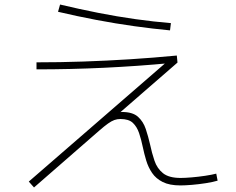

<svg xmlns="http://www.w3.org/2000/svg" viewBox="-20 -795 1040 847"><path d="M130 32 107 6 733 -537 735 -517Q586 -503 438.5 -496Q291 -489 141 -489V-520Q245 -520 347.5 -523.5Q450 -527 553 -533.5Q656 -540 760 -550L763 -519L481 -274L470 -285Q480 -294 491.5 -297.5Q503 -301 518 -301Q565 -301 588.5 -280Q612 -259 623 -226Q634 -193 642 -158Q650 -120 661.5 -86Q673 -52 699 -31Q725 -10 777 -10Q796 -10 825.5 -12.5Q855 -15 885 -19.5Q915 -24 934 -29L940 2Q920 8 888.5 13Q857 18 826.5 20.5Q796 23 776 23Q728 23 698 8Q668 -7 651 -32Q634 -57 625 -87Q616 -117 610 -146Q603 -180 593.5 -208Q584 -236 566 -253Q548 -270 511 -270Q497 -270 484.5 -265.5Q472 -261 456.5 -250Q441 -239 418 -219ZM730 -661Q655 -668 572.5 -679.5Q490 -691 405.5 -707Q321 -723 236 -743L245 -775Q329 -755 412.5 -738.5Q496 -722 578 -710.5Q660 -699 734 -693Z"/></svg>

Font: M PLUS 2 Thin ExtraLight
Style: Regular
Weight: 250
Version: Version 1.001